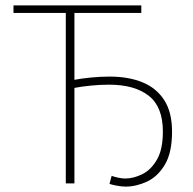

<svg xmlns="http://www.w3.org/2000/svg" viewBox="-20 -680 716 712"><path d="M446 12Q431 12 413 8.5Q395 5 386 2L394 -28Q401 -25 416.5 -21.5Q432 -18 444 -18Q475 -18 507.5 -34Q540 -50 562 -88Q584 -126 584 -192Q584 -284 531.5 -325Q479 -366 384 -366Q351 -366 316 -362.5Q281 -359 256 -354V0H224V-632H30V-660H504V-632H256V-384Q282 -389 317 -392.5Q352 -396 386 -396Q457 -396 509 -374.5Q561 -353 589.5 -308Q618 -263 618 -192Q618 -114 591.5 -69.5Q565 -25 525 -6.5Q485 12 446 12Z"/></svg>

Font: Source Sans 3 Variable
Style: Regular
Weight: 200
Designer: Paul D. Hunt
Foundry: Adobe Systems Incorporated
Version: Version 3.026